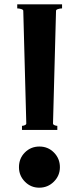

<svg xmlns="http://www.w3.org/2000/svg" viewBox="-20 -807 368 891"><path d="M246 -223V-204H82V-223Q88 -223 95 -226Q102 -229 102 -234L88 -757Q88 -762 78.5 -765Q69 -768 60 -768V-787H268V-768Q259 -768 249.5 -765Q240 -762 240 -757L226 -234Q226 -229 233 -226Q240 -223 246 -223ZM258 -31Q258 8 230 36Q202 64 162 64Q123 64 95.5 36Q68 8 68 -31Q68 -72 95.5 -99.5Q123 -127 163 -127Q203 -127 230.5 -99Q258 -71 258 -31Z"/></svg>

Font: Aoboshi One
Style: Regular
Weight: 400
Designer: IKIMOJI
Foundry: Natsumi Matsuba
Version: Version 1.000; ttfautohint (v1.8.3)